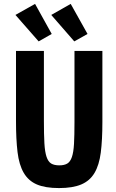

<svg xmlns="http://www.w3.org/2000/svg" viewBox="-20 -947 590 977"><path d="M61.4 -687.8V-331.4Q61.4 -238.2 69.2 -173.2Q77 -108.2 100.8 -67.5Q124.6 -26.8 167.5 -8.4Q210.4 10 280.4 10Q350 10 393.5 -8.4Q437 -26.8 460.8 -66.8Q484.6 -106.8 492.8 -170.5Q501 -234.2 501 -325.6V-687.8H359V-325.6Q359 -257.8 356.6 -215.1Q354.2 -172.4 345.9 -148.1Q337.6 -123.8 322.3 -114.7Q307 -105.6 282 -105.6Q256 -105.6 240.6 -114.8Q225.2 -124 216.8 -149.1Q208.4 -174.2 205.9 -218.2Q203.4 -262.2 203.4 -331V-687.8ZM425.4 -774.2 339.8 -927.2 240.8 -871 358 -736.4ZM243.2 -774.2 158.4 -927.2 58.6 -871 176.6 -736.4Z"/></svg>

Font: Secuela Light
Style: Regular
Weight: 300
Designer: Fernando Haro
Foundry: deFharo
Version: Version 1.708